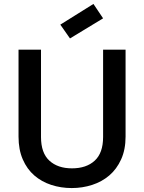

<svg xmlns="http://www.w3.org/2000/svg" viewBox="-20 -947 730 974"><path d="M74 -695H188V-252Q188 -171 230.5 -132Q273 -93 345 -93Q418 -93 460.5 -132Q503 -171 503 -252V-695H617V-254Q617 -188 594.5 -138.5Q572 -89 534.5 -57Q497 -25 447.5 -9Q398 7 344 7Q289 7 240 -9Q191 -25 154 -57Q117 -89 95.5 -138.5Q74 -188 74 -254ZM503 -854 335 -752 286 -822 454 -927Z"/></svg>

Font: SVN-Poppins Medium
Style: Regular
Weight: 500
Designer: Ninad Kale (Devanagari), Jonny Pinhorn (Latin)
Foundry: Indian Type Foundry
Version: Version 3.002 2017; ttfautohint (v1.8.3)